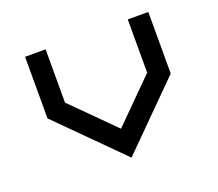

<svg xmlns="http://www.w3.org/2000/svg" viewBox="-124 -924 1247 1098"><g transform="rotate(-20 500.0 -375.0)"><path d="M125 -750H250V-425.8L500 -175.8L750 -425.8V-750H875V-375L500 0L125 -375Z"/></g></svg>

Font: Xanmono
Style: Regular
Weight: 400
Designer: GGBotNet
Foundry: GGBotNet
Version: 1.00